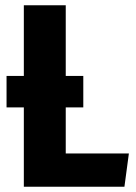

<svg xmlns="http://www.w3.org/2000/svg" viewBox="-20 -713 521 733"><path d="M472 -127 455 0H71V-303H5V-423H71V-693H231V-423H298V-303H231V-127Z"/></svg>

Font: Fira Sans Condensed
Style: Bold
Weight: 700
Width: 3
Designer: bBox Type GmbH & Carrois Corporate GbR & Edenspiekermann AG
Foundry: bBox Type GmbH & Carrois Corporate GbR & Edenspiekermann AG
Version: Version 4.301